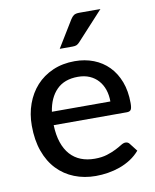

<svg xmlns="http://www.w3.org/2000/svg" viewBox="-83 -790 696 860"><g transform="rotate(-10 265.0 -359.5)"><path d="M405 -310.5Q405 -339.5 396.8 -364Q388.5 -388.5 372.5 -406.5Q356.5 -424.5 333.5 -434.5Q310.5 -444.5 280.5 -444.5Q219 -444.5 183.8 -409Q148.5 -373.5 139 -310.5ZM485.5 -72.5Q467.5 -51.5 444 -36.2Q420.5 -21 394 -11.5Q367.5 -2 339.2 2.5Q311 7 283.5 7Q231 7 186.2 -10.8Q141.5 -28.5 108.8 -62.8Q76 -97 57.8 -147.8Q39.5 -198.5 39.5 -264.5Q39.5 -317.5 56 -363.2Q72.5 -409 103.2 -443Q134 -477 178.5 -496.5Q223 -516 278.5 -516Q325 -516 364.2 -500.8Q403.5 -485.5 432 -456.5Q460.5 -427.5 476.8 -385Q493 -342.5 493 -288Q493 -265.5 488 -257.8Q483 -250 469.5 -250H136.5Q138 -204.5 149.5 -170.8Q161 -137 181.2 -114.5Q201.5 -92 229.5 -81Q257.5 -70 292 -70Q324.5 -70 348.2 -77.5Q372 -85 389.2 -93.8Q406.5 -102.5 418.2 -110Q430 -117.5 439 -117.5Q451 -117.5 457.5 -108.5ZM433 -726 314.5 -597Q307 -588.5 300 -585.2Q293 -582 281.5 -582H222.5L296.5 -703Q303.5 -714.5 311.8 -720.2Q320 -726 337.5 -726Z"/></g></svg>

Font: TypoPRO Lato
Style: Regular
Weight: 500
Designer: Lukasz Dziedzic with Adam Twardoch and Botio Nikoltchev
Foundry: tyPoland Lukasz Dziedzic
Version: Version 2.010; 2014-09-01; http://www.latofonts.com/